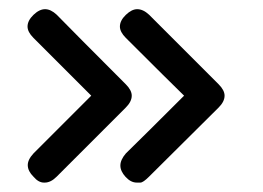

<svg xmlns="http://www.w3.org/2000/svg" viewBox="-20 -384 564 412"><path d="M299.8 -352.5Q299.8 -352.5 449.2 -203.1Q461.9 -190.4 461.9 -178.7Q461.9 -166 449.2 -153.3Q399.4 -103.5 299.8 -4.9Q287.1 7.8 281.2 7.8Q281.2 7.8 273.4 7.8Q260.7 7.8 249.5 -4.4Q238.3 -16.6 238.3 -28.8Q238.3 -41 250 -54.7Q292 -95.7 375 -178.7Q343.8 -209 250 -302.7Q237.3 -315.4 237.3 -327.1Q237.3 -339.8 250 -352.1Q262.7 -364.3 274.4 -364.3Q287.1 -364.3 299.8 -352.5ZM101.6 -352.5Q138.7 -314.5 250 -203.1Q262.7 -190.4 262.7 -178.7Q262.7 -166 250 -153.3L101.6 -4.9Q88.9 7.8 76.2 7.8Q75.2 7.8 74.2 7.8Q62.5 7.8 51.8 -4.9Q40 -16.6 39.6 -28.8Q39.1 -41 51.8 -54.7L175.8 -178.7L51.8 -302.7Q39.1 -315.4 39.1 -327.1Q39.1 -339.8 51.8 -352.1Q64.5 -364.3 76.7 -364.3Q88.9 -364.3 101.6 -352.5Z"/></svg>

Font: Semi-Sweet
Style: Book
Weight: 400
Designer: Walter E Stewart
Version: 0.5